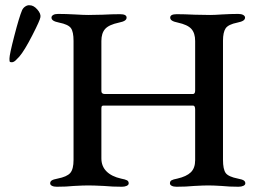

<svg xmlns="http://www.w3.org/2000/svg" viewBox="-20 -707 987 731"><path d="M171 -9Q171 -16 177 -20Q183 -24 199 -27Q235 -34 247.5 -48.5Q260 -63 260 -98V-551Q260 -586 250 -600Q240 -614 205 -621Q190 -624 183 -628.5Q176 -633 176 -640Q176 -646 182.5 -650Q189 -654 201 -654Q230 -654 266 -652Q298 -650 316 -650L370 -651Q408 -653 437 -653Q462 -653 462 -640Q462 -633 455 -628.5Q448 -624 433 -621Q395 -613 380.5 -597Q366 -581 366 -551V-360Q366 -349 380 -349H714Q723 -349 723 -362V-551Q723 -581 708.5 -597Q694 -613 657 -621Q642 -624 635 -628.5Q628 -633 628 -640Q628 -653 653 -653Q680 -653 722 -651L780 -650Q797 -650 825 -652Q859 -654 887 -654Q899 -654 906 -650Q913 -646 913 -640Q913 -633 906 -628.5Q899 -624 884 -621Q849 -614 839 -599Q829 -584 829 -552V-99Q829 -62 839.5 -48Q850 -34 886 -27Q902 -24 908 -20Q914 -16 914 -9Q914 -3 906.5 0.5Q899 4 888 4Q853 4 824 1Q792 -1 773 -1Q755 -1 719 1Q689 4 652 4Q641 4 634 0.5Q627 -3 627 -9Q627 -17 633 -20.5Q639 -24 655 -27Q690 -35 706.5 -51Q723 -67 723 -97V-290Q723 -305 715 -305H374Q369 -305 367.5 -302.5Q366 -300 366 -293V-104Q366 -74 385.5 -54.5Q405 -35 441 -27Q457 -24 463.5 -20.5Q470 -17 470 -9Q470 -3 462.5 0.5Q455 4 444 4Q408 4 376 1Q336 -1 316 -1Q297 -1 261 1Q233 4 196 4Q185 4 178 0.5Q171 -3 171 -9ZM16 -484Q16 -499 34.5 -570.5Q53 -642 64 -668Q68 -677 76.5 -682.5Q85 -688 93 -687Q108 -687 122 -671Q136 -655 134 -642Q133 -631 103 -572.5Q73 -514 54 -492Q48 -485 40 -477.5Q32 -470 25 -470Q18 -470 17 -472.5Q16 -475 16 -484Z"/></svg>

Font: EB Garamond Medium
Style: Regular
Weight: 500
Designer: Georg Duffner and Octavio Pardo
Foundry: Georg Duffner
Version: Version 1.000